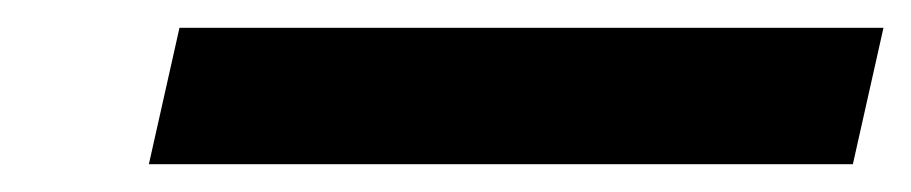

<svg xmlns="http://www.w3.org/2000/svg" viewBox="-20 -878 655 138"><path d="M87 -760 109 -858H615L593 -760Z"/></svg>

Font: BC Sans
Style: Bold Italic
Weight: 700
Italic angle: -12°
Designer: Monotype Design Team
Province of B.C.
Foundry: Monotype Imaging Inc.
Version: Version 2.000;GOOG;noto-source:20170915:90ef993387c0